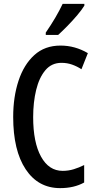

<svg xmlns="http://www.w3.org/2000/svg" viewBox="-20 -960 497 990"><path d="M297 -636Q246 -636 214 -598Q182 -560 166.5 -496.5Q151 -433 151 -356Q151 -226 191.5 -152.5Q232 -79 303 -79Q333 -79 360.5 -87.5Q388 -96 414 -109V-19Q362 10 290 10Q177 10 112.5 -87Q48 -184 48 -357Q48 -460 75.5 -543.5Q103 -627 157 -676Q211 -725 292 -725Q367 -725 433 -686L400 -603Q377 -618 351.5 -627Q326 -636 297 -636ZM415 -931Q403 -911 379 -882.5Q355 -854 328 -826.5Q301 -799 280 -780H216V-792Q271 -872 303 -940H415Z"/></svg>

Font: Noto Sans Georgian ExtraCondensed Medium
Style: Regular
Weight: 500
Width: 2
Designer: Monotype Design Team, Akaki Razmadze
Foundry: Google LLC
Version: Version 2.005; ttfautohint (v1.8.4.7-5d5b)